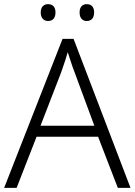

<svg xmlns="http://www.w3.org/2000/svg" viewBox="-20 -904 648 924"><path d="M547 0 452 -246H156L60 0H0L281 -717H334L608 0ZM339 -556Q335 -566 329 -583Q323 -600 317 -619Q311 -638 306 -653Q301 -636 295.5 -618Q290 -600 284 -584Q278 -568 274 -555L175 -299H434ZM176 -844Q176 -863 185.5 -873.5Q195 -884 211 -884Q229 -884 238 -873.5Q247 -863 247 -844Q247 -825 238 -814Q229 -803 211 -803Q195 -803 185.5 -814Q176 -825 176 -844ZM363 -844Q363 -863 372 -873.5Q381 -884 397 -884Q415 -884 424 -873.5Q433 -863 433 -844Q433 -825 424 -814Q415 -803 397 -803Q381 -803 372 -814Q363 -825 363 -844Z"/></svg>

Font: Noto Sans Georgian Light
Style: Regular
Weight: 300
Version: Version 2.002